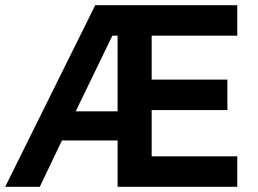

<svg xmlns="http://www.w3.org/2000/svg" viewBox="-20 -718 990 738"><path d="M432 -178H218L133 0H0L346 -698H892V-581H563V-412H854V-295H563V-117H892V0H432ZM412 -581 271 -290H432V-581Z"/></svg>

Font: Plexus Sans SemiBold
Style: Regular
Weight: 600
Version: Version 2.001;PS 002.001;hotconv 1.0.70;makeotf.lib2.5.58329